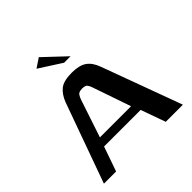

<svg xmlns="http://www.w3.org/2000/svg" viewBox="-168 -750 880 880"><g transform="rotate(-45 271.5 -310.5)"><path d="M13 0 153 -389Q167 -425 191 -444.5Q215 -464 269 -464Q317 -464 342.5 -446Q368 -428 382 -389L525 0H414L371 -120H134L92 0ZM150 -163H352L289 -346Q285 -359 278.5 -369Q272 -379 251 -379Q229 -379 222 -368.5Q215 -358 211 -346ZM276 -521 167 -591 212 -621 318 -521Z"/></g></svg>

Font: Genos Thin Medium
Style: Regular
Weight: 500
Version: Version 1.010